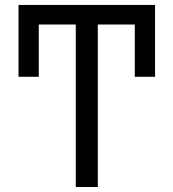

<svg xmlns="http://www.w3.org/2000/svg" viewBox="-20 -747 693 767"><path d="M54 -440.3V-727.3H599.4V-440.3H518.5V-649.1H370.7V0H282.7V-649.1H134.9V-440.3Z"/></svg>

Font: Inter P
Style: Regular
Weight: 400
Designer: Rasmus Andersson
Foundry: rsms
Version: Version 3.018;git-588b23468